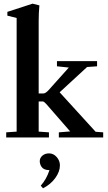

<svg xmlns="http://www.w3.org/2000/svg" viewBox="-20 -746 587 1042"><path d="M13.7 0V-27.8L70.3 -31.7V-648.4L20 -661.1V-681.6L156.7 -726.1L193.8 -716.8Q189.9 -676.3 189.9 -630.9V-238.8H215.3Q227.1 -238.8 243.2 -256.3L353.5 -379.4L289.1 -386.2V-414.1H506.8V-386.2L452.6 -382.3L303.7 -245.1L499 -30.8L540 -27.8V0H299.3V-27.8L360.8 -32.7L231.4 -181.2Q218.8 -195.3 212.4 -195.3H189.9V-31.7L245.6 -27.8V0ZM213.4 275.9 201.2 261.7Q232.9 225.6 248.5 177.2H246.6Q231.9 177.2 221.2 172.4Q210.4 167.5 205.3 159.4Q200.2 151.4 198 143.8Q195.8 136.2 195.8 128.4Q195.8 110.8 210.2 98.6Q224.6 86.4 246.6 86.4Q270 86.4 287.6 106.2Q305.2 126 305.2 151.4Q305.2 185.5 280 220.2Q254.9 254.9 213.4 275.9Z"/></svg>

Font: Elstob 18pt
Style: Bold
Weight: 700
Designer: Peter S. Baker
Version: Version 1.015